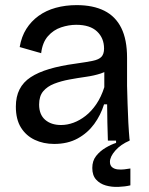

<svg xmlns="http://www.w3.org/2000/svg" viewBox="-20 -550 583 751"><path d="M192 13Q150 13 116 -3Q82 -19 62 -51Q42 -83 42 -133Q42 -172 56.5 -200.5Q71 -229 100 -248Q129 -267 172.5 -280Q216 -293 275 -301Q318 -307 342.5 -312Q367 -317 377 -328Q387 -339 387 -360Q387 -401 359.5 -427Q332 -453 278 -453Q249 -453 219 -443Q189 -433 167.5 -408.5Q146 -384 141 -342L57 -366Q64 -407 83 -437Q102 -467 131 -488Q160 -509 198 -519.5Q236 -530 280 -530Q344 -530 388 -508Q432 -486 454.5 -440.5Q477 -395 477 -324V-214Q478 -181 479 -144Q480 -107 482 -70Q484 -33 487 0H402Q401 -36 400 -71Q399 -106 399 -142H387Q374 -100 348.5 -65Q323 -30 284 -8.5Q245 13 192 13ZM219 -61Q243 -61 267.5 -70Q292 -79 315 -97Q338 -115 357 -143Q376 -171 388 -209V-288L415 -287Q400 -271 374 -262.5Q348 -254 316 -249.5Q284 -245 251.5 -239Q219 -233 192 -222.5Q165 -212 149 -193Q133 -174 133 -141Q133 -102 156.5 -81.5Q180 -61 219 -61ZM490 175Q469 180 443 181Q417 182 394 175.5Q371 169 356 152.5Q341 136 341 107Q341 79 356 60Q371 41 393 28Q415 15 434 9V-6H487V0Q452 15 431 39Q410 63 410 83Q410 97 418.5 104Q427 111 439.5 112.5Q452 114 465.5 112.5Q479 111 490 109Z"/></svg>

Font: Bricolage Grotesque 36pt
Style: Regular
Weight: 400
Designer: Mathieu Triay
Foundry: Atelier Triay
Version: Version 1.001;gftools[0.9.33.dev8+g029e19f]